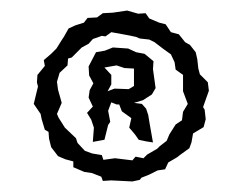

<svg xmlns="http://www.w3.org/2000/svg" viewBox="-20 -733 463 364"><path d="M231 -389 191 -391 175 -390 172 -398 154 -405 140 -407 119 -416V-427L104 -431L90 -437L77 -454L73 -470L72 -483L65 -487L59 -507L57 -517L44 -536L52 -569L50 -577L51 -591L65 -608L63 -619L77 -631L87 -641L97 -657L101 -663L110 -679L123 -685L139 -690L146 -699L164 -700L175 -708L194 -709L221 -713L242 -707L256 -708L263 -698L282 -690L294 -687L304 -672L319 -668L331 -653L340 -648L351 -634L354 -621L356 -603L359 -592L374 -577L376 -561L365 -530L368 -525L370 -507L366 -492L346 -480L343 -463L339 -452L321 -439L316 -435L299 -425L293 -412L279 -410L263 -402L248 -396L245 -392ZM231 -429 237 -436 252 -433 259 -440 278 -451 283 -456 296 -466 301 -478 313 -497 325 -505 327 -521 336 -536 327 -560V-582V-591L313 -601L311 -615L304 -630L290 -640L273 -653L263 -658L245 -660L238 -663L224 -666L191 -672L180 -664L173 -665L156 -659L148 -650L135 -643L116 -624L109 -622L108 -609L93 -595L88 -578L90 -563L97 -538L88 -517L91 -510L103 -491L124 -471L127 -462L141 -447L155 -442L173 -439L176 -430L198 -433ZM156 -464 158 -491 153 -506 145 -519 156 -531 148 -548 150 -562 157 -575 149 -590 148 -607 162 -634 179 -637 194 -643 223 -641 238 -634 254 -631 271 -617 270 -602 275 -566 268 -554 251 -543 234 -538 249 -536 257 -527 261 -515 264 -497 270 -463 257 -465 243 -468 236 -478 225 -491 229 -509 211 -522 206 -535H201L191 -539L185 -523L189 -502L185 -496L178 -468ZM184 -560 197 -565 224 -564 234 -570V-603L216 -604L201 -609L178 -605L191 -591V-573Z"/></svg>

Font: Winky Rough
Style: Regular
Weight: 400
Designer: Simon Atzbach
Foundry: typofactur
Version: Version 1.206